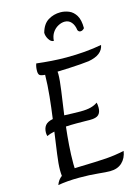

<svg xmlns="http://www.w3.org/2000/svg" viewBox="-152 -1140 888 1228"><g transform="rotate(-15 291.5 -526.0)"><path d="M76 6Q88 -27 113 -45Q112 -54 111.5 -64Q111 -74 111 -84Q111 -123 120 -188Q129 -253 140 -331Q110 -325 89 -315Q88 -319 87 -326Q86 -333 86 -337Q86 -367 100.5 -385.5Q115 -404 151 -411Q161 -482 168.5 -556Q176 -630 177 -697Q149 -699 141 -706.5Q133 -714 133 -734Q133 -761 141 -782Q191 -776 240.5 -772.5Q290 -769 337 -769Q467 -769 572 -789Q561 -725 468 -709Q446 -706 411.5 -703.5Q377 -701 337 -699Q297 -697 259 -696Q260 -690 260 -681Q260 -640 250 -570.5Q240 -501 228 -415Q254 -414 284 -413Q314 -412 334 -412Q378 -412 405 -419.5Q432 -427 449 -440Q451 -434 452 -425.5Q453 -417 453 -406Q453 -376 437.5 -360Q422 -344 379 -344Q374 -344 350 -344.5Q326 -345 291 -345Q253 -345 220 -343Q213 -284 208.5 -222.5Q204 -161 204 -99Q204 -79 205 -71Q216 -71 230 -72Q296 -74 340.5 -75.5Q385 -77 416.5 -79.5Q448 -82 475.5 -86Q503 -90 536 -97Q529 -50 499 -22Q469 6 419 6Q394 6 340 0.5Q286 -5 218 -5Q175 -5 140 -2Q105 1 76 6ZM494 -921Q489 -915 482.5 -911Q476 -907 468 -907Q456 -907 450 -920Q446 -953 429 -973Q412 -993 385 -993Q364 -993 341.5 -981Q319 -969 304 -946.5Q289 -924 287 -892Q268 -892 254.5 -914Q241 -936 241 -958Q256 -1013 292.5 -1035.5Q329 -1058 374 -1058Q403 -1058 430.5 -1046.5Q458 -1035 476 -1005.5Q494 -976 494 -921Z"/></g></svg>

Font: Merienda Light
Style: Regular
Weight: 300
Designer: Eduardo Rodriguez Tunni
Foundry: Eduardo Rodriguez Tunni
Version: Version 2.001; ttfautohint (v1.8.4.7-5d5b)